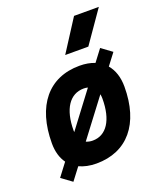

<svg xmlns="http://www.w3.org/2000/svg" viewBox="-154 -895 894 1055"><g transform="rotate(-20 293.0 -367.5)"><path d="M90.8 60.5 145 -10.7C172.9 2.4 206.5 9.8 245.1 9.8C426.3 9.8 533.2 -118.2 533.2 -335C533.2 -390.1 518.1 -435.1 490.2 -467.8L541.5 -535.2L480 -580.1L428.2 -511.7C402.8 -522 373 -527.3 339.8 -527.3C158.7 -527.3 51.8 -397.5 51.8 -177.7C51.8 -129.9 63.5 -89.8 85.9 -59.1L29.3 15.6ZM286.6 -609.4H421.9L550.8 -794.9H405.8ZM268.6 -115.7C253.9 -115.7 241.2 -118.7 230 -123.5L394.5 -340.8C396 -332.5 397 -323.7 397 -314C397 -189.5 349.1 -115.7 268.6 -115.7ZM188.5 -194.3C188 -197.3 188 -200.7 188 -203.6C188 -328.1 236.8 -401.9 318.8 -401.9C327.6 -401.9 335.4 -400.9 342.8 -398.9Z"/></g></svg>

Font: Cascadia Code NF
Style: Bold Italic
Weight: 700
Italic angle: -10°
Monospace: yes
Designer: Aaron Bell
Foundry: Saja Typeworks
Version: Version 2404.023